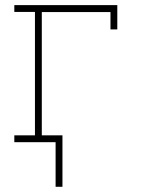

<svg xmlns="http://www.w3.org/2000/svg" viewBox="-20 -548 543 740"><path d="M35.2 0V-26.4H114.7V-502H35.2V-528.3H432.1V-434.6H405.8V-501.5H141.1V-26.4H220.7V0ZM194.3 171.9V-11.7H220.7V171.9Z"/></svg>

Font: Roboto Slab Thin
Style: Regular
Weight: 100
Designer: Google
Version: Version 2.000; ttfautohint (v1.8.1.43-b0c9)